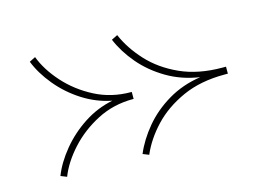

<svg xmlns="http://www.w3.org/2000/svg" viewBox="-64 -492 827 612"><g transform="rotate(-15 350.0 -186.5)"><path d="M361 11 341 3Q359 -40 392.5 -80Q426 -120 474 -148.5Q522 -177 582 -186Q522 -195 474 -223.5Q426 -252 392.5 -291.5Q359 -331 341 -374L361 -384Q381 -337 420.5 -294Q460 -251 519.5 -224Q579 -197 659 -197H670V-174H659Q579 -174 519.5 -147Q460 -120 420.5 -78Q381 -36 361 11ZM90 11 70 3Q86 -38 119 -78Q152 -118 196.5 -147Q241 -176 292 -186Q241 -196 196.5 -224.5Q152 -253 119 -293Q86 -333 70 -374L90 -384Q107 -339 145.5 -296Q184 -253 238 -225Q292 -197 357 -197H359V-174H357Q292 -174 238 -146Q184 -118 145.5 -75.5Q107 -33 90 11Z"/></g></svg>

Font: Padyakke Expanded One
Style: Regular
Weight: 400
Designer: James Puckett
Foundry: Dunwich Type Founders
Version: Version 1.500; ttfautohint (v1.8.4.7-5d5b)